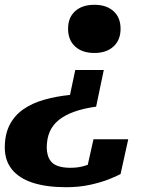

<svg xmlns="http://www.w3.org/2000/svg" viewBox="-20 -582 622 801"><path d="M381 -137Q329 -130 290 -116Q251 -102 225.5 -81.5Q200 -61 187.5 -32.5Q175 -4 175 35Q176 65 187 83.5Q198 102 220 110Q242 118 273 118Q302 118 325.5 112Q349 106 367 97Q385 88 396 79Q395 86 392 93Q389 100 382 107Q375 114 365 118.5Q355 123 342 124L370 -1H515L483 144Q467 153 434 166Q401 179 355.5 189Q310 199 256 199Q174 199 117 180.5Q60 162 30 125Q0 88 0 34Q0 -22 20.5 -61.5Q41 -101 78 -126.5Q115 -152 164.5 -166Q214 -180 272 -186L294 -290H413ZM264 -462Q264 -509 293.5 -535.5Q323 -562 374 -562Q424 -562 453.5 -535.5Q483 -509 483 -462Q483 -415 453.5 -388Q424 -361 374 -361Q323 -361 293.5 -388Q264 -415 264 -462Z"/></svg>

Font: Roboto Serif 20pt
Style: Bold Italic
Weight: 700
Italic angle: -10°
Version: Version 1.007